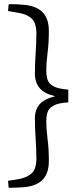

<svg xmlns="http://www.w3.org/2000/svg" viewBox="-20 -703 357 908"><path d="M82 183Q63 184 49 184.5Q35 185 21 185L18 152L69 144Q110 136 131 115.5Q152 95 152 47Q152 3 148.5 -47.5Q145 -98 145 -143Q145 -184 167 -209.5Q189 -235 241 -248Q189 -260 167 -287Q145 -314 145 -355Q145 -400 148.5 -450.5Q152 -501 152 -545Q152 -593 131 -614Q110 -635 69 -642L18 -651L21 -683Q35 -683 49 -683Q63 -683 82 -681Q147 -678 179 -647.5Q211 -617 211 -557Q211 -499 205 -453.5Q199 -408 199 -367Q199 -346 204.5 -327Q210 -308 232 -295.5Q254 -283 303 -279V-219Q254 -216 232 -203Q210 -190 204.5 -171.5Q199 -153 199 -132Q199 -91 205 -45.5Q211 0 211 59Q211 119 179 149.5Q147 180 82 183Z"/></svg>

Font: Rasa Light
Style: Regular
Weight: 300
Designer: Anna Giedrys (Yrsa+Rasa design), David Brezina (Yrsa art-direction, Rasa art-direction, design)
Foundry: Rosetta Type Foundry
Version: Version 2.004